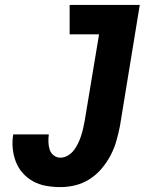

<svg xmlns="http://www.w3.org/2000/svg" viewBox="-20 -755 640 783"><path d="M226 8Q197 8 168.5 3Q140 -2 116 -15Q92 -28 73.5 -48.5Q55 -69 45 -94.5Q35 -120 32 -149Q29 -178 34 -207H179Q177 -191 177.5 -175Q178 -159 182.5 -145Q187 -131 199 -121.5Q211 -112 226 -112Q242 -112 256.5 -120.5Q271 -129 281 -142Q291 -155 298 -169.5Q305 -184 310 -199Q315 -214 318.5 -229Q322 -244 325 -260L384 -615H264V-735H550L469 -240Q463 -210 454.5 -180Q446 -150 431 -121.5Q416 -93 394.5 -67.5Q373 -42 345.5 -24.5Q318 -7 287.5 0.5Q257 8 226 8Z"/></svg>

Font: Iosevka Curly HvExObl
Style: Regular
Weight: 900
Width: 7
Italic angle: -9°
Monospace: yes
Designer: Belleve Invis
Foundry: Belleve Invis
Version: Version 11.1.0; ttfautohint (v1.8.3)